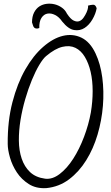

<svg xmlns="http://www.w3.org/2000/svg" viewBox="-20 -1021 596 1033"><path d="M21.5 -247.1Q20.5 -370.1 46.9 -471.2Q73.2 -572.3 116.2 -647.5Q159.2 -722.7 212.4 -769Q265.6 -815.4 318.4 -828.1Q371.1 -840.8 418 -818.4Q464.8 -795.9 494.1 -733.4Q520.5 -677.7 530.3 -604Q540 -530.3 533.7 -451.7Q527.3 -373 504.9 -296.9Q482.4 -220.7 443.8 -158.7Q405.3 -96.7 351.6 -56.2Q297.9 -15.6 228.5 -8.8Q173.8 -5.9 134.8 -30.8Q95.7 -55.7 70.8 -93.3Q45.9 -130.9 33.7 -173.3Q21.5 -215.8 21.5 -247.1ZM228.5 -719.7Q211.9 -706.1 191.4 -671.9Q170.9 -637.7 151.4 -590.3Q131.8 -543 115.7 -487.3Q99.6 -431.6 90.3 -375Q81.1 -318.4 81.5 -264.6Q82 -210.9 96.7 -167.5Q111.3 -124 141.6 -95.2Q171.9 -66.4 222.7 -59.6Q261.7 -54.7 301.3 -85Q340.8 -115.2 374 -167Q407.2 -218.8 432.1 -284.7Q457 -350.6 468.8 -416Q478.5 -474.6 478.5 -530.8Q478.5 -586.9 467.8 -633.8Q457 -680.7 436.5 -714.8Q416 -749 385.7 -763.7Q355.5 -778.3 315.9 -769Q276.4 -759.8 228.5 -719.7ZM452.1 -990.2Q467.8 -995.1 481 -995.6Q494.1 -996.1 500 -976.6Q495.1 -947.3 477.5 -917Q460 -886.7 435.1 -870.6Q410.2 -854.5 378.9 -859.4Q347.7 -864.3 314.5 -905.3Q297.9 -929.7 276.4 -940.4Q254.9 -951.2 235.4 -947.8Q215.8 -944.3 203.1 -924.8Q190.4 -905.3 191.4 -870.1Q180.7 -866.2 173.8 -867.7Q167 -869.1 163.1 -873.5Q159.2 -877.9 157.2 -885.3Q155.3 -892.6 152.3 -900.4Q152.3 -932.6 163.6 -954.1Q174.8 -975.6 192.4 -986.8Q210 -998 231.9 -1000.5Q253.9 -1002.9 274.9 -997.6Q295.9 -992.2 313.5 -979.5Q331.1 -966.8 339.8 -948.2Q359.4 -918 376.5 -910.2Q393.6 -902.3 406.7 -907.2Q419.9 -912.1 429.7 -926.3Q439.5 -940.4 445.8 -954.6Q452.1 -968.8 453.6 -980Q455.1 -991.2 452.1 -990.2Z"/></svg>

Font: Shadows Into Light Two
Style: Regular
Weight: 400
Designer: Kimberly Geswein
Foundry: Kimberly Geswein
Version: Version 1.003 2012